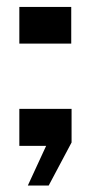

<svg xmlns="http://www.w3.org/2000/svg" viewBox="-20 -430 268 566"><path d="M62 117 116 0H37V-109H191V-10L123.5 117ZM37 -301.5V-409.5H190V-301.5Z"/></svg>

Font: Big Shoulders Stencil Text Thin SemiBold
Style: Regular
Weight: 600
Version: Version 2.001